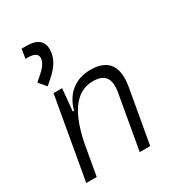

<svg xmlns="http://www.w3.org/2000/svg" viewBox="-192 -936 971 1055"><g transform="rotate(-30 293.0 -408.5)"><path d="M44.4 0H110.8L144.5 -191.9C185.1 -396.5 262.2 -466.3 355 -466.3C431.2 -466.3 458.5 -425.3 444.3 -344.2L383.8 0H450.2L510.3 -340.3C531.7 -463.4 486.8 -527.3 374.5 -527.3C277.8 -527.3 210.4 -472.7 184.6 -377H176.8L189.9 -517.6H135.7ZM126.5 -565.9 161.6 -596.7C208.5 -637.7 238.3 -683.6 238.3 -736.8C238.3 -790 203.6 -816.9 136.2 -816.9H106L96.2 -757.8H111.3C151.4 -757.8 171.9 -745.1 171.9 -721.2C171.9 -692.4 147.5 -664.1 118.2 -638.7L87.4 -612.3Z"/></g></svg>

Font: Cascadia Mono PL Light
Style: Italic
Weight: 300
Italic angle: -10°
Monospace: yes
Designer: Aaron Bell
Foundry: Saja Typeworks
Version: Version 2404.023